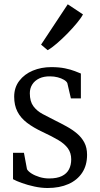

<svg xmlns="http://www.w3.org/2000/svg" viewBox="-20 -884 476 914"><path d="M206.5 11Q176.5 11 144 4Q111.5 -3 84.2 -12.8Q57 -22.5 42 -31V-156.5H94L108.5 -78.5Q114.5 -68 130.2 -58Q146 -48 168.2 -41.2Q190.5 -34.5 213.5 -34.5Q251.5 -34.5 274.8 -46Q298 -57.5 308.5 -78Q319 -98.5 319 -125.5Q319 -156 303.2 -177.8Q287.5 -199.5 257.5 -217.2Q227.5 -235 183.5 -255.5Q138.5 -276.5 108.2 -299.8Q78 -323 62.8 -353Q47.5 -383 47.5 -423.5Q47.5 -467.5 71.8 -499.2Q96 -531 136.2 -547.8Q176.5 -564.5 224 -564.5Q261 -564.5 289 -558.8Q317 -553 336 -545.5Q355 -538 365 -534V-415.5H317.5L300.5 -488.5Q296.5 -497 284.2 -504.2Q272 -511.5 254.8 -516Q237.5 -520.5 218.5 -520.5Q189 -521 167.2 -510.8Q145.5 -500.5 133.8 -482.2Q122 -464 122 -440Q122 -401 139 -378.2Q156 -355.5 183 -341.2Q210 -327 239.5 -312Q269 -297.5 296.8 -282.2Q324.5 -267 346.5 -248.5Q368.5 -230 381.5 -205.5Q394.5 -181 394.5 -147Q394.5 -97 371.2 -61.8Q348 -26.5 305.8 -7.8Q263.5 11 206.5 11ZM206.5 -645.5 175.5 -671.5 302.5 -863.5 375 -815.5Q366.5 -799 346.2 -774.5Q326 -750 300.8 -724.2Q275.5 -698.5 250.5 -677Q225.5 -655.5 207.5 -645.5Z"/></svg>

Font: Merriweather 24pt SemiCondensed Light
Style: Regular
Weight: 300
Width: 4
Designer: Eben Sorkin
Foundry: Eben Sorkin
Version: Version 2.100